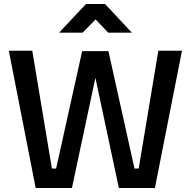

<svg xmlns="http://www.w3.org/2000/svg" viewBox="-20 -938 951 958"><path d="M888 -685 753 0H573L456 -550L339 0H158L24 -685H141L239 -97H260L390 -683H521L651 -97H672L770 -685ZM409 -918H504L638 -775H520L457 -841L392 -775H275Z"/></svg>

Font: Cairo SemiBold
Style: Regular
Weight: 600
Designer: Mohamed Gaber, Accademia di Belle Arti di Urbino and others
Foundry: Kief Type Foundry, Accademia di Belle Arti di Urbino and others
Version: Version 3.011